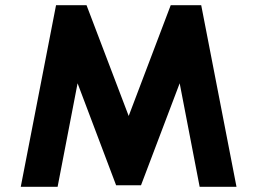

<svg xmlns="http://www.w3.org/2000/svg" viewBox="-20 -720 992 740"><path d="M60 0 196 -700H313.5L476 -273L638 -700H755.5L891.5 0H749.5L672.5 -399L523.5 -6H427.5L279 -399L202 0Z"/></svg>

Font: Urbanist ExtraBold
Style: Regular
Weight: 800
Designer: Corey Hu
Foundry: Corey Hu
Version: Version 1.330; ttfautohint (v1.8.4.7-5d5b)